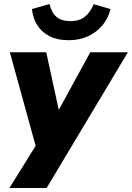

<svg xmlns="http://www.w3.org/2000/svg" viewBox="-20 -755 656 955"><path d="M27 180 178 -63 168 9 29 -495H210L280 -173H253L429 -495H616L212 180ZM322 -555Q263 -555 223.5 -576.5Q184 -598 163.5 -633Q143 -668 139 -710L226 -735Q237 -691 261.5 -670.5Q286 -650 331 -650Q376 -650 403 -672.5Q430 -695 446 -734L530 -710Q518 -663 489 -628.5Q460 -594 417.5 -574.5Q375 -555 322 -555Z"/></svg>

Font: Nunito Sans 11pt Black
Style: Italic
Weight: 900
Italic angle: -9°
Version: Version 3.101;gftools[0.9.27]